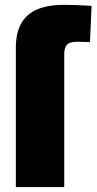

<svg xmlns="http://www.w3.org/2000/svg" viewBox="-20 -755 390 775"><path d="M43.9 0V-561.5Q43.9 -621.1 65.2 -659.7Q86.4 -698.2 129.6 -716.8Q172.9 -735.4 238.3 -735.4Q272.5 -735.4 304 -733.9Q335.4 -732.4 349.6 -731.4L343.3 -585Q335 -585.4 319.1 -585.9Q303.2 -586.4 290.5 -586.4Q262.2 -586.4 250.7 -574.7Q239.3 -563 239.3 -536.6V0Z"/></svg>

Font: Inter 28pt Black
Style: Regular
Weight: 900
Designer: Rasmus Andersson
Foundry: rsms
Version: Version 4.001;git-66647c0bb